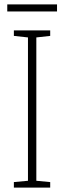

<svg xmlns="http://www.w3.org/2000/svg" viewBox="-20 -852 291 872"><path d="M239 -832H13V-800H239ZM208 0V-25L145 -31V-682L208 -689V-714H43V-689L107 -682V-31L43 -25V0Z"/></svg>

Font: Noto Sans Condensed ExtraLight
Style: Regular
Weight: 200
Width: 3
Designer: Monotype Design Team
Foundry: Monotype Imaging Inc.
Version: Version 2.013